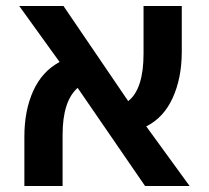

<svg xmlns="http://www.w3.org/2000/svg" viewBox="-20 -618 693 638"><path d="M188 -170Q188 -282 238 -326L462 0H610L466 -198Q524 -227 554 -293Q584 -359 584 -446V-598H457V-440Q457 -322 406 -282L191 -598H44L178 -412Q120 -381 90.5 -316Q61 -251 61 -164V0H188Z"/></svg>

Font: Noto Sans Hebrew Semi
Style: Regular
Weight: 600
Designer: Monotype Design Team
Foundry: Monotype Imaging Inc.
Version: Version 1.902